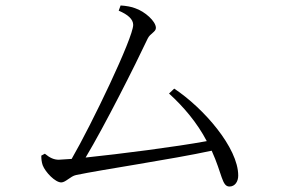

<svg xmlns="http://www.w3.org/2000/svg" viewBox="-20 -706 1040 702"><path d="M131 -137C131 -125 132 -114 136 -102C146 -76 182 -39 204 -39C220 -39 238 -62 258 -66C353 -86 606 -123 754 -155C793 -69 791 -24 819 -24C839 -24 851 -42 851 -64C851 -166 724 -311 617 -382L598 -364C651 -316 701 -257 736 -190C622 -169 418 -143 293 -130C362 -245 475 -469 520 -565C529 -584 550 -589 550 -604C550 -628 510 -664 474 -676C462 -681 440 -685 421 -686L414 -667C447 -653 467 -636 467 -615C467 -568 315 -251 242 -125L195 -122C177 -122 162 -129 144 -144Z"/></svg>

Font: Noto Serif CJK KR Light
Style: Regular
Weight: 300
Designer: Ryoko NISHIZUKA 西塚涼子 (kana & ideographs); Frank Grießhammer (Latin, Greek & Cyrillic); Wenlong ZHANG 张文龙 (bopomofo); San
Foundry: Adobe
Version: Version 2.001;hotconv 1.1.0;makeotfexe 2.6.0